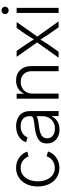

<svg xmlns="http://www.w3.org/2000/svg" viewBox="824 -1600 788 2475"><g transform="rotate(-90 1217.5 -362.0)"><path d="M291.5 10.3Q221.2 10.3 167 -25.1Q112.8 -60.5 82.3 -123.5Q51.8 -186.5 51.8 -268.6Q51.8 -351.6 82.3 -414.6Q112.8 -477.5 167 -512.9Q221.2 -548.3 291.5 -548.3Q333.5 -548.3 368.4 -536.1Q403.3 -523.9 430.4 -503.2Q457.5 -482.4 475.3 -456.3Q493.2 -430.2 501 -403.3L438 -386.7Q433.6 -403.8 421.6 -421.9Q409.7 -439.9 391.4 -455.1Q373 -470.2 348.1 -479.7Q323.2 -489.3 291.5 -489.3Q236.8 -489.3 198 -459.5Q159.2 -429.7 138.7 -379.9Q118.2 -330.1 118.2 -268.6Q118.2 -207 138.7 -157.5Q159.2 -107.9 198 -78.6Q236.8 -49.3 291.5 -49.3Q323.2 -49.3 348.6 -58.6Q374 -67.9 392.6 -83.5Q411.1 -99.1 423.1 -117.7Q435.1 -136.2 439.9 -153.8L502.9 -137.7Q495.6 -109.9 477.3 -83.5Q459 -57.1 431.6 -35.9Q404.3 -14.6 368.9 -2.2Q333.5 10.3 291.5 10.3Z M786.1 11.7Q736.8 11.7 696 -7.1Q655.3 -25.9 630.9 -62.5Q606.4 -99.1 606.4 -151.4Q606.4 -191.9 621.8 -219.2Q637.2 -246.6 665.3 -264.2Q693.4 -281.7 731.9 -292Q770.5 -302.2 816.4 -308.1Q862.3 -314 893.8 -318.1Q925.3 -322.3 941.7 -331.5Q958 -340.8 958 -361.3V-373Q958 -409.2 942.9 -435.3Q927.7 -461.4 899.2 -475.6Q870.6 -489.7 830.1 -489.7Q791 -489.7 761.5 -477.5Q731.9 -465.3 712.6 -445.1Q693.4 -424.8 685.1 -400.9L621.6 -418.5Q637.2 -463.4 668.7 -491.9Q700.2 -520.5 741.9 -534.4Q783.7 -548.3 828.6 -548.3Q862.3 -548.3 896.7 -539.3Q931.2 -530.3 960 -509.5Q988.8 -488.8 1006.1 -454.1Q1023.4 -419.4 1023.4 -368.2V0H959V-85.9H954.6Q942.9 -61 920.4 -38.8Q897.9 -16.6 864.5 -2.4Q831.1 11.7 786.1 11.7ZM795.9 -47.4Q845.7 -47.4 882.1 -68.8Q918.5 -90.3 938.2 -127.2Q958 -164.1 958 -208V-284.7Q951.2 -278.3 935.1 -272.9Q918.9 -267.6 898.2 -263.7Q877.4 -259.8 855.7 -256.8Q834 -253.9 816.4 -251.5Q771 -246.1 738.8 -233.9Q706.5 -221.7 689.7 -201.2Q672.9 -180.7 672.9 -148.4Q672.9 -116.2 688.7 -93.8Q704.6 -71.3 732.4 -59.3Q760.3 -47.4 795.9 -47.4Z M1249 -335.4V0H1183.6V-541H1247.1L1247.6 -414.6H1235.8Q1258.8 -484.9 1306.6 -516.6Q1354.5 -548.3 1416.5 -548.3Q1471.7 -548.3 1513.7 -525.4Q1555.7 -502.4 1579.6 -458Q1603.5 -413.6 1603.5 -348.6V0H1538.1V-343.8Q1538.1 -411.1 1500.5 -449.7Q1462.9 -488.3 1399.9 -488.3Q1357.4 -488.3 1323.2 -470.2Q1289.1 -452.1 1269 -417.7Q1249 -383.3 1249 -335.4Z M1711.9 0 1926.3 -302.2V-252L1722.7 -541H1799.8L1882.8 -420.4Q1906.2 -385.3 1925.5 -353.5Q1944.8 -321.8 1964.8 -291.5H1930.7Q1951.2 -321.8 1969.5 -353.5Q1987.8 -385.3 2011.2 -420.4L2095.2 -541H2171.4L1966.8 -250V-298.8L2180.2 0H2103.5L2006.3 -139.2Q1983.9 -172.9 1965.8 -202.9Q1947.8 -232.9 1928.2 -261.2H1962.4Q1943.4 -232.9 1926 -202.9Q1908.7 -172.9 1885.7 -139.2L1788.6 0Z M2288.6 0V-541H2354V0ZM2321.3 -643.6Q2301.8 -643.6 2287.6 -657.2Q2273.4 -670.9 2273.4 -689.9Q2273.4 -709.5 2287.6 -722.9Q2301.8 -736.3 2321.3 -736.3Q2341.3 -736.3 2355.5 -722.9Q2369.6 -709.5 2369.6 -689.9Q2369.6 -670.9 2355.5 -657.2Q2341.3 -643.6 2321.3 -643.6Z"/></g></svg>

Font: Inter 17pt Light
Style: Regular
Weight: 300
Version: Version 4.001;git-66647c0bb